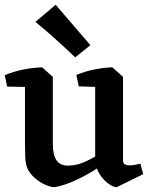

<svg xmlns="http://www.w3.org/2000/svg" viewBox="-20 -772 630 807"><path d="M205 15Q186 12 166 2.5Q146 -7 129 -21.5Q112 -36 101 -53Q95 -62 91 -76Q87 -90 86 -113Q85 -136 85 -172V-448L157 -489L202 -449V-169Q202 -120 218 -97.5Q234 -75 269 -76Q305 -76 346 -96Q387 -116 425 -142L439 -104Q402 -71 358 -45.5Q314 -20 273.5 -4Q233 12 205 15ZM10 -408 0 -456Q35 -471 77 -479.5Q119 -488 157 -489L165 -449L111 -406ZM470 15Q456 14 438.5 2Q421 -10 406.5 -29Q392 -48 385 -70L380 -81V-448L452 -489L497 -449V-98Q497 -87 504 -82Q511 -77 522 -77Q534 -77 546 -79Q558 -81 570 -84L582 -40ZM311 -409 301 -457Q334 -471 374.5 -479.5Q415 -488 452 -489L461 -449L406 -406ZM296 -531Q254 -571 214 -607Q174 -643 129 -680L214 -752L360 -582Z"/></svg>

Font: Eczar Medium
Style: Regular
Weight: 500
Designer: Vaibhav Singh
Foundry: Rosetta Type Foundry
Version: Version 2.000